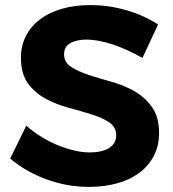

<svg xmlns="http://www.w3.org/2000/svg" viewBox="-20 -727 677 752"><path d="M333 -707Q407 -707 476.5 -686.5Q546 -666 599 -631L538 -500Q510 -516 480.5 -529.5Q451 -543 422.5 -552.5Q394 -562 367.5 -567Q341 -572 320 -572Q280 -572 255.5 -558Q231 -544 231 -515Q231 -483 258.5 -465Q286 -447 327.5 -433.5Q369 -420 417.5 -406.5Q466 -393 507 -369.5Q548 -346 575.5 -307.5Q603 -269 603 -206Q603 -155 582 -115.5Q561 -76 524 -49Q487 -22 437 -8.5Q387 5 329 5Q242 5 161 -25Q80 -55 20 -106L83 -235Q110 -211 141.5 -191.5Q173 -172 206 -158.5Q239 -145 271 -137.5Q303 -130 331 -130Q380 -130 407.5 -147.5Q435 -165 435 -197Q435 -230 407.5 -248Q380 -266 338.5 -279Q297 -292 248.5 -305Q200 -318 158.5 -340.5Q117 -363 89.5 -400.5Q62 -438 62 -500Q62 -548 81.5 -586Q101 -624 136.5 -651Q172 -678 222 -692.5Q272 -707 333 -707Z"/></svg>

Font: Montserrat Semi Bold
Style: Regular
Weight: 600
Designer: Julieta Ulanovsky
Foundry: Julieta Ulanovsky
Version: Version 3.001 September 28, 2015